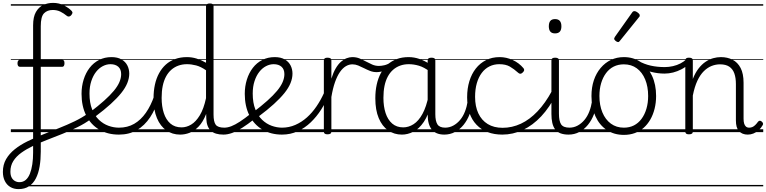

<svg xmlns="http://www.w3.org/2000/svg" viewBox="-75 -914 5299 1328"><path d="M53 394Q44 394 39.5 386.5Q35 379 36.5 370Q38 361 43.5 353.5Q49 346 59 346Q85 346 103 330.5Q121 315 132 287Q143 259 148.5 222Q154 185 154 142V-452H62Q55 -452 50.5 -458Q46 -464 46 -476Q46 -488 50.5 -494Q55 -500 61 -500H154V-739Q154 -797 173.5 -831Q193 -865 224 -879.5Q255 -894 292 -894Q333 -894 366.5 -877Q400 -860 421 -838Q428 -830 425.5 -822.5Q423 -815 416 -807Q409 -800 401 -799.5Q393 -799 385 -806Q367 -821 343.5 -833Q320 -845 290 -845Q252 -845 229.5 -822Q207 -799 207 -733V-500H356Q371 -500 371 -477Q371 -465 367 -458.5Q363 -452 356 -452H207V135Q207 190 199 237.5Q191 285 173 320Q155 355 125.5 374.5Q96 394 53 394ZM0 365H416V375H0ZM0 -20H416V0H0ZM0 -505H416V-500H0ZM0 -885H416V-875H0Z M53 394Q21 394 -3.5 379.5Q-28 365 -41.5 338Q-55 311 -55 275Q-55 225 -33 187Q-11 149 27 118.5Q65 88 115 63.5Q165 39 220 17Q275 -5 332 -27.5Q389 -50 441 -75Q493 -100 536 -131Q541 -135 547.5 -131.5Q554 -128 558.5 -120.5Q563 -113 563 -105Q563 -97 556 -92Q513 -60 462 -35Q411 -10 357.5 11.5Q304 33 252 53Q200 73 154 95Q108 117 72.5 142.5Q37 168 17 200Q-3 232 -3 273Q-3 297 5 313Q13 329 27.5 337.5Q42 346 59 346Q69 346 73 353Q77 360 75.5 369.5Q74 379 68 386.5Q62 394 53 394ZM416 365V375ZM416 -20V0ZM416 -505V-500ZM416 -885V-875Z M545 -136Q603 -180 644.5 -217Q686 -254 712.5 -286Q739 -318 751 -346.5Q763 -375 763 -401Q763 -435 743 -452.5Q723 -470 689 -470Q662 -470 636 -456.5Q610 -443 589.5 -417Q569 -391 556.5 -353Q544 -315 544 -267Q544 -203 562 -158Q580 -113 609.5 -85Q639 -57 675 -44Q711 -31 747 -31Q759 -31 764.5 -23.5Q770 -16 770 -7Q770 2 764.5 9.5Q759 17 747 17Q669 17 610.5 -18Q552 -53 520.5 -116.5Q489 -180 489 -265Q489 -317 503.5 -363.5Q518 -410 545 -445Q572 -480 610.5 -499.5Q649 -519 696 -519Q738 -519 765.5 -503Q793 -487 806 -461Q819 -435 819 -405Q819 -373 805.5 -339.5Q792 -306 763.5 -270.5Q735 -235 690.5 -194.5Q646 -154 583 -107ZM416 365H904V375H416ZM416 -20H904V0H416ZM416 -505H904V-500H416ZM416 -885H904V-875H416Z M748 17Q737 17 731.5 9.5Q726 2 726 -7Q726 -16 731.5 -23.5Q737 -31 748 -31Q807 -31 853 -57.5Q899 -84 934 -134Q969 -184 992 -252Q995 -261 1003.5 -262Q1012 -263 1019 -257.5Q1026 -252 1024 -241Q1002 -161 963.5 -103Q925 -45 871.5 -14Q818 17 748 17ZM904 365V375ZM904 -20V0ZM904 -505V-500ZM904 -885V-875Z M1171 17Q1117 17 1075.5 -12Q1034 -41 1010.5 -97Q987 -153 987 -234Q987 -285 996.5 -328.5Q1006 -372 1025 -407Q1044 -442 1071.5 -467Q1099 -492 1136 -505.5Q1173 -519 1218 -519Q1252 -519 1284.5 -509Q1317 -499 1350 -480V-871Q1350 -881 1356.5 -885.5Q1363 -890 1377 -890Q1390 -890 1396 -885.5Q1402 -881 1402 -871V-122Q1402 -72 1417 -51.5Q1432 -31 1477 -31Q1486 -31 1490 -23.5Q1494 -16 1493.5 -7Q1493 2 1487.5 9.5Q1482 17 1471 17Q1442 17 1420 10.5Q1398 4 1383.5 -9.5Q1369 -23 1361 -44Q1353 -65 1352 -93L1351 -126Q1329 -70 1299 -39Q1269 -8 1236.5 4.5Q1204 17 1171 17ZM1181 -33Q1215 -33 1247.5 -52.5Q1280 -72 1307 -116.5Q1334 -161 1350 -235V-428Q1314 -453 1281.5 -461.5Q1249 -470 1218 -470Q1186 -470 1158.5 -460Q1131 -450 1109.5 -431Q1088 -412 1073 -384Q1058 -356 1050.5 -319.5Q1043 -283 1043 -237Q1043 -178 1058 -132Q1073 -86 1103.5 -59.5Q1134 -33 1181 -33ZM904 365H1545V375H904ZM904 -20H1545V0H904ZM904 -505H1545V-500H904ZM904 -885H1545V-875H904Z M1470 17Q1459 17 1453.5 9.5Q1448 2 1448.5 -7Q1449 -16 1456 -23.5Q1463 -31 1476 -31Q1499 -31 1525 -41Q1551 -51 1584 -72.5Q1617 -94 1661 -129Q1668 -135 1676 -132Q1684 -129 1689 -122Q1694 -115 1693.5 -106Q1693 -97 1685 -91Q1638 -54 1599.5 -29.5Q1561 -5 1529.5 6Q1498 17 1470 17ZM1545 365V375ZM1545 -20V0ZM1545 -505V-500ZM1545 -885V-875Z M1674 -136Q1732 -180 1773.5 -217Q1815 -254 1841.5 -286Q1868 -318 1880 -346.5Q1892 -375 1892 -401Q1892 -435 1872 -452.5Q1852 -470 1818 -470Q1791 -470 1765 -456.5Q1739 -443 1718.5 -417Q1698 -391 1685.5 -353Q1673 -315 1673 -267Q1673 -203 1691 -158Q1709 -113 1738.5 -85Q1768 -57 1804 -44Q1840 -31 1876 -31Q1888 -31 1893.5 -23.5Q1899 -16 1899 -7Q1899 2 1893.5 9.5Q1888 17 1876 17Q1798 17 1739.5 -18Q1681 -53 1649.5 -116.5Q1618 -180 1618 -265Q1618 -317 1632.5 -363.5Q1647 -410 1674 -445Q1701 -480 1739.5 -499.5Q1778 -519 1825 -519Q1867 -519 1894.5 -503Q1922 -487 1935 -461Q1948 -435 1948 -405Q1948 -373 1934.5 -339.5Q1921 -306 1892.5 -270.5Q1864 -235 1819.5 -194.5Q1775 -154 1712 -107ZM1545 365H2033V375H1545ZM1545 -20H2033V0H1545ZM1545 -505H2033V-500H1545ZM1545 -885H2033V-875H1545Z M1875 17Q1867 17 1862 10Q1857 3 1857 -6.5Q1857 -16 1862 -23.5Q1867 -31 1875 -31Q1924 -31 1967.5 -50Q2011 -69 2047.5 -101.5Q2084 -134 2114 -178Q2144 -222 2166 -271Q2171 -280 2179.5 -279Q2188 -278 2194.5 -271Q2201 -264 2197 -255Q2177 -204 2146 -155.5Q2115 -107 2074.5 -68Q2034 -29 1984 -6Q1934 17 1875 17ZM2033 365V375ZM2033 -20V0ZM2033 -505V-500ZM2033 -885V-875Z M2190 15Q2177 15 2171 10.5Q2165 6 2165 -4V-496Q2165 -506 2171 -510.5Q2177 -515 2190 -515Q2204 -515 2210.5 -510.5Q2217 -506 2217 -496V-370Q2230 -412 2247 -441Q2264 -470 2283.5 -487Q2303 -504 2323 -511.5Q2343 -519 2363 -519Q2373 -519 2378.5 -511.5Q2384 -504 2384 -494Q2384 -484 2378.5 -476.5Q2373 -469 2362 -469Q2339 -469 2317 -456Q2295 -443 2276 -415.5Q2257 -388 2242 -345.5Q2227 -303 2217 -243V-4Q2217 6 2210.5 10.5Q2204 15 2190 15ZM2033 365H2437V375H2033ZM2033 -20H2437V0H2033ZM2033 -505H2437V-500H2033ZM2033 -885H2437V-875H2033Z M2531 -415Q2506 -415 2484.5 -423.5Q2463 -432 2442.5 -442.5Q2422 -453 2402.5 -461Q2383 -469 2362 -469Q2349 -469 2343.5 -476.5Q2338 -484 2338 -494Q2338 -504 2344 -511.5Q2350 -519 2362 -519Q2390 -519 2412.5 -509.5Q2435 -500 2456.5 -488.5Q2478 -477 2499.5 -467.5Q2521 -458 2546 -458Q2563 -458 2584.5 -463Q2606 -468 2628 -483Q2636 -488 2642.5 -484.5Q2649 -481 2652 -474Q2655 -467 2653.5 -459.5Q2652 -452 2645 -447Q2625 -437 2603.5 -430Q2582 -423 2563 -419Q2544 -415 2531 -415ZM2437 365V375ZM2437 -20V0ZM2437 -505V-500ZM2437 -885V-875Z M2705 17Q2651 17 2609.5 -12Q2568 -41 2544.5 -97Q2521 -153 2521 -234Q2521 -285 2530.5 -328.5Q2540 -372 2558.5 -407Q2577 -442 2605 -467Q2633 -492 2669.5 -505.5Q2706 -519 2751 -519Q2789 -519 2825.5 -506.5Q2862 -494 2898 -470V-419Q2858 -449 2822.5 -459.5Q2787 -470 2752 -470Q2720 -470 2692.5 -460Q2665 -450 2643.5 -431Q2622 -412 2607 -384Q2592 -356 2584.5 -319.5Q2577 -283 2577 -237Q2577 -178 2592 -132Q2607 -86 2637.5 -59.5Q2668 -33 2714 -33Q2751 -33 2785.5 -55Q2820 -77 2847 -126Q2874 -175 2890 -255L2909 -206Q2890 -120 2856.5 -71Q2823 -22 2783.5 -2.5Q2744 17 2705 17ZM2999 17Q2969 17 2947 8Q2925 -1 2911 -18.5Q2897 -36 2890 -62Q2883 -88 2883 -123V-496Q2883 -506 2889.5 -510.5Q2896 -515 2910 -515Q2923 -515 2929.5 -510.5Q2936 -506 2936 -496V-124Q2936 -77 2950.5 -54Q2965 -31 3005 -31Q3013 -31 3017.5 -23.5Q3022 -16 3021.5 -7Q3021 2 3016 9.5Q3011 17 2999 17ZM2437 365H3072V375H2437ZM2437 -20H3072V0H2437ZM2437 -505H3072V-500H2437ZM2437 -885H3072V-875H2437Z M2997 17Q2986 17 2980.5 9.5Q2975 2 2975.5 -7Q2976 -16 2983 -23.5Q2990 -31 3003 -31Q3034 -31 3060.5 -45.5Q3087 -60 3107.5 -84.5Q3128 -109 3141 -142.5Q3154 -176 3160 -215Q3161 -226 3170 -229Q3179 -232 3187 -228Q3195 -224 3194 -213Q3189 -165 3173 -123.5Q3157 -82 3131.5 -50.5Q3106 -19 3072 -1Q3038 17 2997 17ZM3072 365V375ZM3072 -20V0ZM3072 -505V-500ZM3072 -885V-875Z M3400 17Q3286 17 3221 -51Q3156 -119 3156 -241Q3156 -302 3171.5 -352.5Q3187 -403 3216 -440Q3245 -477 3286.5 -498Q3328 -519 3381 -519Q3427 -519 3471 -499Q3515 -479 3546 -442Q3551 -435 3550.5 -428.5Q3550 -422 3541 -413Q3532 -404 3524 -404Q3516 -404 3510 -410Q3480 -437 3451.5 -453.5Q3423 -470 3378 -470Q3341 -470 3310 -454.5Q3279 -439 3257 -409.5Q3235 -380 3223 -338.5Q3211 -297 3211 -244Q3211 -178 3233.5 -130Q3256 -82 3298.5 -56Q3341 -30 3401 -30Q3412 -30 3417.5 -23Q3423 -16 3423 -6.5Q3423 3 3417.5 10Q3412 17 3400 17ZM3072 365H3607V375H3072ZM3072 -20H3607V0H3072ZM3072 -505H3607V-500H3072ZM3072 -885H3607V-875H3072Z M3399 17Q3387 17 3381 10Q3375 3 3375 -6.5Q3375 -16 3382 -23Q3389 -30 3401 -30Q3467 -30 3528 -58.5Q3589 -87 3643 -144Q3697 -201 3742 -284Q3747 -292 3756 -290Q3765 -288 3771 -280Q3777 -272 3772 -262Q3727 -172 3668.5 -109.5Q3610 -47 3541.5 -15Q3473 17 3399 17ZM3607 365V375ZM3607 -20V0ZM3607 -505V-500ZM3607 -885V-875Z M3858 17Q3825 17 3801.5 8Q3778 -1 3764.5 -19.5Q3751 -38 3745 -64.5Q3739 -91 3739 -126V-496Q3739 -506 3745.5 -510.5Q3752 -515 3764 -515Q3778 -515 3784.5 -510.5Q3791 -506 3791 -496V-128Q3791 -77 3806 -54Q3821 -31 3865 -31Q3874 -31 3878.5 -23.5Q3883 -16 3882.5 -7Q3882 2 3876 9.5Q3870 17 3858 17ZM3764 -683Q3742 -683 3731.5 -695.5Q3721 -708 3721 -732Q3721 -757 3731.5 -769.5Q3742 -782 3764 -782Q3786 -782 3797 -769.5Q3808 -757 3808 -732Q3808 -707 3797 -695Q3786 -683 3764 -683ZM3607 365H3932V375H3607ZM3607 -20H3932V0H3607ZM3607 -505H3932V-500H3607ZM3607 -885H3932V-875H3607Z M3857 17Q3846 17 3840.5 9.5Q3835 2 3835.5 -7Q3836 -16 3843 -23.5Q3850 -31 3863 -31Q3894 -31 3920.5 -45.5Q3947 -60 3967.5 -84.5Q3988 -109 4001 -142.5Q4014 -176 4020 -215Q4021 -226 4030 -229Q4039 -232 4047 -228Q4055 -224 4054 -213Q4049 -165 4033 -123.5Q4017 -82 3991.5 -50.5Q3966 -19 3932 -1Q3898 17 3857 17ZM3932 365V375ZM3932 -20V0ZM3932 -505V-500ZM3932 -885V-875Z M4240 19Q4172 19 4121.5 -15Q4071 -49 4043.5 -109.5Q4016 -170 4016 -250Q4016 -310 4032.5 -359Q4049 -408 4079.5 -444Q4110 -480 4150.5 -499.5Q4191 -519 4240 -519Q4306 -519 4356 -485Q4406 -451 4434.5 -390.5Q4463 -330 4463 -250Q4463 -203 4452.5 -161.5Q4442 -120 4423 -87Q4404 -54 4377 -30Q4350 -6 4315.5 6.5Q4281 19 4240 19ZM4240 -31Q4279 -31 4309.5 -46.5Q4340 -62 4362 -91.5Q4384 -121 4396 -161.5Q4408 -202 4408 -250Q4408 -315 4387.5 -364.5Q4367 -414 4329.5 -441.5Q4292 -469 4240 -469Q4201 -469 4170 -453.5Q4139 -438 4117 -408.5Q4095 -379 4083 -339Q4071 -299 4071 -250Q4071 -186 4091.5 -136.5Q4112 -87 4150 -59Q4188 -31 4240 -31ZM3932 365H4533V375H3932ZM3932 -20H4533V0H3932ZM3932 -505H4533V-500H3932ZM3932 -885H4533V-875H3932Z M4521 -405Q4474 -405 4426.5 -417.5Q4379 -430 4323 -460Q4315 -464 4313.5 -471Q4312 -478 4315 -485Q4318 -492 4324 -495Q4330 -498 4338 -494Q4381 -470 4426 -460Q4471 -450 4523 -450Q4551 -450 4579.5 -456.5Q4608 -463 4632 -475.5Q4656 -488 4672 -504Q4678 -511 4684.5 -509.5Q4691 -508 4695.5 -502Q4700 -496 4700 -487.5Q4700 -479 4692 -472Q4666 -449 4638 -434.5Q4610 -420 4580.5 -412.5Q4551 -405 4521 -405ZM4533 365V375ZM4533 -20V0ZM4533 -505V-500ZM4533 -885V-875Z M4200 -623Q4193 -623 4183 -631Q4173 -639 4173 -647Q4173 -649 4174.5 -651.5Q4176 -654 4178 -659L4297 -827Q4300 -832 4304 -834.5Q4308 -837 4314 -837Q4320 -837 4328.5 -832Q4337 -827 4343.5 -820.5Q4350 -814 4350 -808Q4350 -803 4349 -800.5Q4348 -798 4343 -793L4213 -632Q4207 -623 4200 -623Z M5097 17Q5078 17 5062.5 11Q5047 5 5036 -7.5Q5025 -20 5020 -38Q5015 -56 5015 -81V-332Q5015 -376 5004 -406.5Q4993 -437 4969 -453Q4945 -469 4905 -469Q4876 -469 4847.5 -458Q4819 -447 4793.5 -422Q4768 -397 4748.5 -355.5Q4729 -314 4717 -253V-4Q4717 6 4710.5 10.5Q4704 15 4690 15Q4677 15 4671 10.5Q4665 6 4665 -4V-496Q4665 -506 4671 -510.5Q4677 -515 4690 -515Q4704 -515 4710.5 -510.5Q4717 -506 4717 -496V-368Q4734 -411 4756.5 -440Q4779 -469 4805 -486.5Q4831 -504 4858 -511.5Q4885 -519 4911 -519Q4956 -519 4991.5 -501Q5027 -483 5047.5 -444Q5068 -405 5068 -341V-93Q5068 -73 5072 -59.5Q5076 -46 5084.5 -38.5Q5093 -31 5107 -31Q5118 -31 5128 -35Q5138 -39 5148 -48.5Q5158 -58 5168 -72Q5174 -79 5180.5 -79Q5187 -79 5194 -73Q5201 -67 5202.5 -60.5Q5204 -54 5200 -48Q5189 -28 5172 -13Q5155 2 5136 9.5Q5117 17 5097 17ZM4533 365H5204V375H4533ZM4533 -20H5204V0H4533ZM4533 -505H5204V-500H4533ZM4533 -885H5204V-875H4533Z"/></svg>

Font: Playwrite IT Moderna Guides
Style: Regular
Weight: 400
Designer: Veronika Burian, José Scaglione
Foundry: TypeTogether
Version: Version 1.003